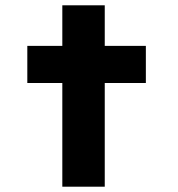

<svg xmlns="http://www.w3.org/2000/svg" viewBox="-20 -704 672 724"><path d="M215 0V-684H375V0ZM83 -391V-531H530V-391Z"/></svg>

Font: Lexend Mega
Style: Bold
Weight: 700
Version: Version 1.007